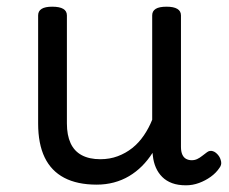

<svg xmlns="http://www.w3.org/2000/svg" viewBox="-20 -535 686 574"><path d="M269 17Q211 17 172 -3.5Q133 -24 113.5 -64.5Q94 -105 94 -166V-489Q94 -502 104.5 -508.5Q115 -515 136 -515Q158 -515 169 -508.5Q180 -502 180 -489V-166Q180 -131 191 -107Q202 -83 224.5 -71Q247 -59 280 -59Q308 -59 332 -68Q356 -77 375.5 -92.5Q395 -108 410 -130Q425 -152 435 -177V-489Q435 -502 445.5 -508.5Q456 -515 478 -515Q499 -515 510 -508.5Q521 -502 521 -489V-96Q521 -82 525 -73Q529 -64 536.5 -60Q544 -56 553 -56Q562 -56 569.5 -59.5Q577 -63 584.5 -69Q592 -75 599 -80Q607 -86 616.5 -83Q626 -80 634 -69Q639 -62 641 -52Q643 -42 636 -33Q626 -18 610 -6.5Q594 5 575 12Q556 19 536 19Q512 19 494.5 12.5Q477 6 465 -6Q453 -18 446 -34Q439 -50 437 -69L436 -78Q422 -56 404.5 -38.5Q387 -21 366 -8.5Q345 4 320.5 10.5Q296 17 269 17Z"/></svg>

Font: Playwrite CL
Style: Regular
Weight: 400
Designer: Veronika Burian, José Scaglione
Foundry: TypeTogether
Version: Version 1.002